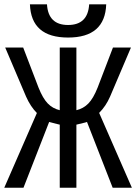

<svg xmlns="http://www.w3.org/2000/svg" viewBox="-20 -882 640 902"><path d="M260.7 0V-296.4L248.5 -299.3L210.9 -309.1L90.3 0H0L153.3 -351.1Q123.5 -380.9 102.5 -428.2L4.4 -658.7H88.9L161.1 -470.2Q181.2 -419.9 204.3 -396Q227.5 -372.1 260.7 -364.3V-658.7H338.9V-364.3Q372.1 -372.1 395.3 -396Q418.5 -419.9 438.5 -470.2L510.7 -658.7H595.2L497.1 -428.2Q477.5 -383.3 445.8 -351.6L599.6 0H509.3L388.7 -309.1L380.9 -306.6L338.9 -296.4V0ZM299.8 -705.6Q126 -705.6 120.6 -861.8H200.7Q206.5 -764.6 299.8 -764.6Q393.1 -764.6 398.9 -861.8H479Q473.6 -705.6 299.8 -705.6Z"/></svg>

Font: Cousine
Style: Regular
Weight: 400
Monospace: yes
Designer: Steve Matteson
Foundry: Monotype Imaging Inc.
Version: Version 1.21